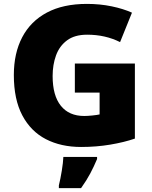

<svg xmlns="http://www.w3.org/2000/svg" viewBox="-20 -744 780 985"><path d="M364 -418H672V-33Q617 -14 545.5 -2Q474 10 396 10Q293 10 215.5 -30Q138 -70 94.5 -152Q51 -234 51 -359Q51 -471 94 -553Q137 -635 220.5 -679.5Q304 -724 426 -724Q493 -724 553 -711.5Q613 -699 657 -679L596 -528Q558 -547 516 -556.5Q474 -566 427 -566Q363 -566 324 -537Q285 -508 267.5 -460Q250 -412 250 -354Q250 -254 292 -201.5Q334 -149 412 -149Q429 -149 453.5 -151.5Q478 -154 491 -157V-269H364ZM478 72Q461 112 443 146Q425 180 396 221H282V207Q290 175 297 132Q304 89 305 61H478Z"/></svg>

Font: Noto Sans Myanmar Black
Style: Regular
Weight: 900
Designer: Monotype Design Team
Foundry: Monotype Imaging Inc.
Version: Version 2.107; ttfautohint (v1.8.4.7-5d5b)